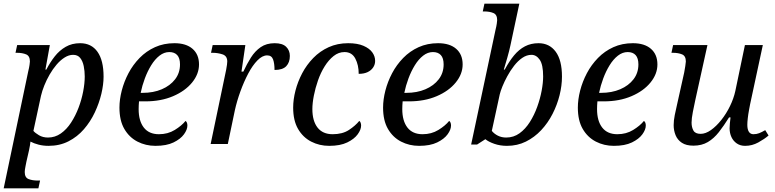

<svg xmlns="http://www.w3.org/2000/svg" viewBox="-27 -780 4199 1040"><path d="M126 -394Q131 -414 133 -428.5Q135 -443 135 -447Q135 -477 114.5 -485.5Q94 -494 65 -494H57L66 -536H243L219 -403H224Q244 -442 269.5 -474.5Q295 -507 329 -526.5Q363 -546 407 -546Q468 -546 501 -499.5Q534 -453 534 -365Q534 -322 522 -271.5Q510 -221 486.5 -171Q463 -121 427.5 -80Q392 -39 344 -14.5Q296 10 236 10Q207 10 182 3.5Q157 -3 138 -13Q137 -5 135 9Q133 23 130 35L116 96Q115 102 111 121.5Q107 141 107 152Q107 182 128 190Q149 198 177 198H190L181 240H-7ZM233 -35Q271 -35 302.5 -57Q334 -79 358 -116Q382 -153 398.5 -196.5Q415 -240 423.5 -284.5Q432 -329 432 -366Q432 -395 426.5 -422Q421 -449 407.5 -466Q394 -483 369 -483Q346 -483 323 -468.5Q300 -454 279.5 -430Q259 -406 242 -376.5Q225 -347 213 -317Q201 -287 195 -261L154 -71Q163 -60 184 -47.5Q205 -35 233 -35Z M815 10Q762 10 717.5 -13Q673 -36 646.5 -81.5Q620 -127 620 -197Q620 -241 632.5 -289.5Q645 -338 669 -383.5Q693 -429 729 -466Q765 -503 812.5 -524.5Q860 -546 918 -546Q981 -546 1016 -515.5Q1051 -485 1051 -431Q1051 -379 1013.5 -333Q976 -287 910.5 -259Q845 -231 761 -231H726Q725 -220 724.5 -209.5Q724 -199 724 -189Q724 -125 752 -89Q780 -53 834 -53Q882 -53 919.5 -76Q957 -99 978 -125Q988 -118 988 -100Q988 -78 969.5 -52.5Q951 -27 913 -8.5Q875 10 815 10ZM745 -277Q804 -277 849.5 -296.5Q895 -316 921.5 -350.5Q948 -385 948 -431Q948 -465 933 -481.5Q918 -498 890 -498Q862 -498 837 -478.5Q812 -459 792 -426.5Q772 -394 757.5 -355Q743 -316 735 -277Z M1198 -402Q1201 -416 1202.5 -429.5Q1204 -443 1204 -447Q1204 -477 1178.5 -485.5Q1153 -494 1124 -494H1116L1125 -536H1302L1281 -392H1291Q1310 -433 1332 -468Q1354 -503 1385 -524.5Q1416 -546 1461 -546Q1503 -546 1523 -526.5Q1543 -507 1543 -477Q1543 -442 1523.5 -421.5Q1504 -401 1460 -401Q1460 -437 1452 -458.5Q1444 -480 1420 -480Q1394 -480 1367.5 -453Q1341 -426 1317.5 -381.5Q1294 -337 1275 -284.5Q1256 -232 1245 -182L1207 0H1114Z M1756 10Q1703 10 1658.5 -13Q1614 -36 1587.5 -81.5Q1561 -127 1561 -197Q1561 -241 1573.5 -289.5Q1586 -338 1610 -383.5Q1634 -429 1670 -466Q1706 -503 1753.5 -524.5Q1801 -546 1859 -546Q1909 -546 1941.5 -532Q1974 -518 1989.5 -496.5Q2005 -475 2005 -450Q2005 -431 1994.5 -415Q1984 -399 1964.5 -389.5Q1945 -380 1916 -380Q1916 -428 1897.5 -463Q1879 -498 1839 -498Q1807 -498 1780 -476.5Q1753 -455 1731.5 -420.5Q1710 -386 1695.5 -344.5Q1681 -303 1673 -262Q1665 -221 1665 -189Q1665 -125 1693 -89Q1721 -53 1775 -53Q1828 -53 1863 -76Q1898 -99 1919 -125Q1924 -122 1926.5 -115Q1929 -108 1929 -100Q1929 -78 1910.5 -52.5Q1892 -27 1854 -8.5Q1816 10 1756 10Z M2243 10Q2190 10 2145.5 -13Q2101 -36 2074.5 -81.5Q2048 -127 2048 -197Q2048 -241 2060.5 -289.5Q2073 -338 2097 -383.5Q2121 -429 2157 -466Q2193 -503 2240.5 -524.5Q2288 -546 2346 -546Q2409 -546 2444 -515.5Q2479 -485 2479 -431Q2479 -379 2441.5 -333Q2404 -287 2338.5 -259Q2273 -231 2189 -231H2154Q2153 -220 2152.5 -209.5Q2152 -199 2152 -189Q2152 -125 2180 -89Q2208 -53 2262 -53Q2310 -53 2347.5 -76Q2385 -99 2406 -125Q2416 -118 2416 -100Q2416 -78 2397.5 -52.5Q2379 -27 2341 -8.5Q2303 10 2243 10ZM2173 -277Q2232 -277 2277.5 -296.5Q2323 -316 2349.5 -350.5Q2376 -385 2376 -431Q2376 -465 2361 -481.5Q2346 -498 2318 -498Q2290 -498 2265 -478.5Q2240 -459 2220 -426.5Q2200 -394 2185.5 -355Q2171 -316 2163 -277Z M2719 10Q2682 10 2650.5 -1Q2619 -12 2602 -26L2557 3H2525L2657 -618Q2662 -638 2664 -652.5Q2666 -667 2666 -671Q2666 -701 2645.5 -709.5Q2625 -718 2596 -718H2588L2597 -760H2786L2738 -535Q2735 -521 2730.5 -503Q2726 -485 2720.5 -466Q2715 -447 2710 -430.5Q2705 -414 2702 -403H2707Q2731 -448 2757.5 -480Q2784 -512 2816.5 -529Q2849 -546 2890 -546Q2949 -546 2983 -500Q3017 -454 3017 -365Q3017 -316 3004 -264Q2991 -212 2966 -163Q2941 -114 2904.5 -75Q2868 -36 2821.5 -13Q2775 10 2719 10ZM2715 -35Q2755 -35 2787 -58Q2819 -81 2843 -119Q2867 -157 2883 -201.5Q2899 -246 2907 -289Q2915 -332 2915 -366Q2915 -430 2896.5 -456.5Q2878 -483 2852 -483Q2826 -483 2802 -466.5Q2778 -450 2757.5 -423.5Q2737 -397 2721 -367.5Q2705 -338 2694.5 -312Q2684 -286 2680 -269L2637 -71Q2650 -55 2670 -45Q2690 -35 2715 -35Z M3298 10Q3245 10 3200.5 -13Q3156 -36 3129.5 -81.5Q3103 -127 3103 -197Q3103 -241 3115.5 -289.5Q3128 -338 3152 -383.5Q3176 -429 3212 -466Q3248 -503 3295.5 -524.5Q3343 -546 3401 -546Q3464 -546 3499 -515.5Q3534 -485 3534 -431Q3534 -379 3496.5 -333Q3459 -287 3393.5 -259Q3328 -231 3244 -231H3209Q3208 -220 3207.5 -209.5Q3207 -199 3207 -189Q3207 -125 3235 -89Q3263 -53 3317 -53Q3365 -53 3402.5 -76Q3440 -99 3461 -125Q3471 -118 3471 -100Q3471 -78 3452.5 -52.5Q3434 -27 3396 -8.5Q3358 10 3298 10ZM3228 -277Q3287 -277 3332.5 -296.5Q3378 -316 3404.5 -350.5Q3431 -385 3431 -431Q3431 -465 3416 -481.5Q3401 -498 3373 -498Q3345 -498 3320 -478.5Q3295 -459 3275 -426.5Q3255 -394 3240.5 -355Q3226 -316 3218 -277Z M4009 10Q3983 10 3964 -3Q3945 -16 3935 -37.5Q3925 -59 3925 -85Q3925 -96 3926.5 -112Q3928 -128 3930 -144H3922Q3894 -99 3867 -64.5Q3840 -30 3807 -10.5Q3774 9 3729 9Q3690 9 3666.5 -6.5Q3643 -22 3632.5 -47.5Q3622 -73 3622 -102Q3622 -127 3628 -157Q3634 -187 3640 -212L3679 -387Q3682 -401 3685 -422Q3688 -443 3688 -447Q3688 -477 3667.5 -485.5Q3647 -494 3618 -494H3610L3619 -536H3805L3739 -237Q3733 -210 3726 -174Q3719 -138 3719 -116Q3719 -91 3729 -73Q3739 -55 3768 -55Q3795 -55 3824 -75.5Q3853 -96 3880 -130Q3907 -164 3927 -205Q3947 -246 3956 -287L4008 -536H4105L4036 -215Q4034 -204 4030 -183Q4026 -162 4023.5 -140Q4021 -118 4021 -104Q4021 -79 4029.5 -66Q4038 -53 4054 -53Q4071 -53 4085 -58.5Q4099 -64 4118 -75L4136 -46Q4114 -27 4080.5 -8.5Q4047 10 4009 10Z"/></svg>

Font: Noto Serif
Style: Italic
Weight: 400
Italic angle: -12°
Designer: Monotype Design Team
Foundry: Monotype Imaging Inc.
Version: Version 2.013